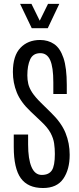

<svg xmlns="http://www.w3.org/2000/svg" viewBox="-20 -944 403 974"><path d="M198.2 9.8Q121.6 9.8 85.7 -39.8Q49.8 -89.4 49.8 -198.7V-261.7H122.6V-211.4Q122.6 -137.2 139.9 -96.9Q157.2 -56.6 191.9 -56.6Q227.5 -56.6 242.9 -79.6Q258.3 -102.5 258.3 -163.1Q258.3 -190.4 254.6 -216.3Q251 -242.2 236.6 -269.3Q222.2 -296.4 189.5 -327.1L135.3 -378.4Q85 -425.8 65.2 -474.9Q45.4 -523.9 45.4 -579.1Q45.4 -661.1 83.5 -701.2Q121.6 -741.2 183.1 -741.2Q224.1 -741.2 254.6 -720.5Q285.2 -699.7 302 -649.9Q318.8 -600.1 318.8 -513.2V-467.3H250.5V-526.4Q250.5 -603.5 234.6 -638.9Q218.8 -674.3 184.6 -674.3Q147.5 -674.3 133.1 -642.8Q118.7 -611.3 118.7 -561.5Q118.7 -539.1 123.5 -518.3Q128.4 -497.6 143.3 -474.6Q158.2 -451.7 188.5 -421.9L239.7 -371.6Q291.5 -321.3 312.5 -269.3Q333.5 -217.3 333.5 -158.7Q333.5 -84 301 -37.1Q268.6 9.8 198.2 9.8ZM141.1 -800.8 82 -924.3H139.6L181.6 -838.9L223.6 -924.3H280.8L222.2 -800.8Z"/></svg>

Font: Antonio Thin
Style: Regular
Weight: 250
Designer: Vernon Adams
Foundry: Vernon Adams
Version: Version 1.002